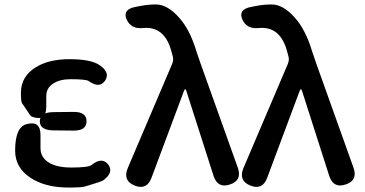

<svg xmlns="http://www.w3.org/2000/svg" viewBox="-20 -830 1642 863"><path d="M219 -244Q159 -245 159 -285Q159 -325 219 -326L309 -327Q369 -328 369 -285Q369 -242 309 -243ZM188 -350Q188 -283 125 -305Q119 -307 112 -317Q96 -342 79 -366Q74 -374 74 -413Q74 -486 140 -527Q199 -564 292 -564Q389 -564 428 -537Q477 -503 452 -467Q427 -431 378 -466Q366 -474 297 -474Q249 -474 218.5 -454Q188 -434 188 -398ZM99 -272Q162 -289 162 -224V-164Q162 -123 198.5 -100Q235 -77 300 -77Q377 -77 391 -88Q438 -126 466 -91Q493 -56 445 -20Q441 -17 421 -10Q392 -1 363 8Q346 13 288 13Q183 13 117 -31Q48 -76 48 -153Q48 -258 99 -272Z M661 -31Q640 26 585 4Q531 -18 554 -74L753 -541Q761 -559 757 -575Q756 -580 748 -608Q716 -713 623 -704Q569 -698 549 -743Q530 -788 589 -799L615 -804Q648 -810 681 -810Q732 -810 784 -752Q833 -698 862 -602Q871 -574 881 -546L1049 -76Q1069 -19 1014 -1Q959 18 940 -39L818 -420Q815 -429 812.5 -429Q810 -429 806 -419Z M1181 -31Q1160 26 1105 4Q1051 -18 1074 -74L1273 -541Q1281 -559 1277 -575Q1276 -580 1268 -608Q1236 -713 1143 -704Q1089 -698 1069 -743Q1050 -788 1109 -799L1135 -804Q1168 -810 1201 -810Q1252 -810 1304 -752Q1353 -698 1382 -602Q1391 -574 1401 -546L1569 -76Q1589 -19 1534 -1Q1479 18 1460 -39L1338 -420Q1335 -429 1332.5 -429Q1330 -429 1326 -419Z"/></svg>

Font: Resource Han Rounded KR Medium
Style: Regular
Weight: 500
Designer: Cyano Hao (round all glyphs); Ryoko NISHIZUKA 西塚涼子 (kana, bopomofo & ideographs); Paul D. Hunt (Latin, Greek & Cyrillic)
Foundry: Cyano Hao
Version: 0.990